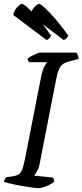

<svg xmlns="http://www.w3.org/2000/svg" viewBox="-29 -977 428 997"><path d="M167 0Q160 0 142.5 -2.5Q125 -5 102.5 -8.5Q80 -12 57 -16.5Q34 -21 16.5 -25.5Q-1 -30 -9 -33Q-7 -41 -3 -47.5Q1 -54 5 -57L34 -61Q57 -64 69 -72.5Q81 -81 88 -101.5Q95 -122 102 -158L184 -576Q193 -620 203.5 -636Q214 -652 216 -654H122Q120 -657 117.5 -661Q115 -665 114 -672Q121 -679 134.5 -686Q148 -693 161.5 -698.5Q175 -704 180 -704H367Q371 -700 375 -691Q379 -682 379 -671L330 -658Q297 -650 284.5 -631Q272 -612 264 -572L178 -132Q174 -108 164.5 -90.5Q155 -73 148 -65L246 -55Q248 -52 250 -45Q252 -38 252 -33Q236 -20 211 -10Q186 0 167 0ZM302 -769 129 -899Q131 -914 139.5 -927Q148 -940 158.5 -948.5Q169 -957 174 -957Q181 -957 203.5 -936.5Q226 -916 258 -879Q290 -842 326 -792Q324 -786 316 -778.5Q308 -771 302 -769ZM213 -769 40 -899Q42 -913 50 -926Q58 -939 68.5 -948Q79 -957 85 -957Q93 -957 116 -936Q139 -915 171 -877.5Q203 -840 236 -792Q235 -787 228 -779.5Q221 -772 213 -769Z"/></svg>

Font: Texturina 12pt
Style: Italic
Weight: 400
Italic angle: -11°
Designer: Guillermo Torres Carreño
Foundry: Omnibus-Type
Version: Version 1.002